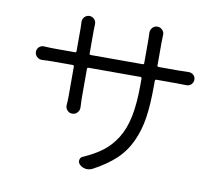

<svg xmlns="http://www.w3.org/2000/svg" viewBox="-86 -879 1171 1015"><g transform="rotate(10 500.0 -371.5)"><path d="M714.8 -573.2Q714.8 -566.4 722.7 -566.4H831.1Q857.4 -566.4 881.8 -567.4Q897.5 -568.4 908.7 -558.1Q919.9 -547.9 919.9 -533.2Q919.9 -517.6 908.7 -506.8Q897.5 -496.1 881.8 -497.1Q856.4 -498 832 -498H722.7Q714.8 -498 714.8 -490.2V-462.9Q714.8 -363.3 704.1 -292.5Q693.4 -221.7 665.5 -161.6Q637.7 -101.6 589.8 -57.1Q542 -12.7 469.7 25.4Q457 31.2 443.4 31.2Q438.5 31.2 433.6 30.3Q416 27.3 402.3 14.6Q395.5 7.8 394 -1Q392.6 -9.8 397 -18.1Q401.4 -26.4 410.2 -29.3Q471.7 -56.6 512.7 -87.9Q553.7 -119.1 584.5 -168Q615.2 -216.8 629.4 -287.1Q643.6 -357.4 643.6 -456.1V-490.2Q643.6 -498 636.7 -498H358.4Q350.6 -498 350.6 -490.2V-332Q350.6 -312.5 352.5 -283.2Q352.5 -267.6 341.8 -255.9Q331.1 -244.1 314.5 -244.1Q298.8 -244.1 288.1 -255.9Q277.3 -267.6 278.3 -283.2Q280.3 -310.5 280.3 -332V-490.2Q280.3 -498 272.5 -498H168Q142.6 -498 107.4 -496.1Q91.8 -496.1 80.6 -506.8Q69.3 -517.6 69.3 -533.2Q69.3 -548.8 80.6 -559.1Q91.8 -569.3 107.4 -568.4Q142.6 -566.4 168 -566.4H272.5Q280.3 -566.4 280.3 -573.2V-699.2Q280.3 -713.9 279.3 -729.5Q278.3 -745.1 289.1 -756.8Q299.8 -768.6 315.4 -768.6Q331.1 -768.6 341.8 -757.3Q352.5 -746.1 351.6 -729.5Q350.6 -714.8 350.6 -700.2V-573.2Q350.6 -566.4 358.4 -566.4H636.7Q643.6 -566.4 643.6 -573.2V-695.3Q643.6 -713.9 642.6 -734.4Q641.6 -751 652.3 -763.2Q663.1 -775.4 679.2 -775.4Q695.3 -775.4 706.5 -763.2Q717.8 -751 715.8 -734.4Q714.8 -713.9 714.8 -695.3Z"/></g></svg>

Font: Gen Jyuu Gothic Normal
Style: Regular
Weight: 300
Designer: [Source Han Sans]
Ryoko NISHIZUKA  (kana & ideographs); Paul D. Hunt (Latin, Greek & Cyrillic); Wenlong ZHANG  (bopomofo
Version: Version 1.002.20150607